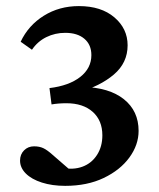

<svg xmlns="http://www.w3.org/2000/svg" viewBox="-20 -602 521 631"><path d="M237.3 -298.8 252 -316.4Q338.9 -314.5 387.2 -275.9Q435.5 -237.3 435.5 -171.9Q435.5 -126 405.3 -84.5Q375 -43 320.8 -17.1Q266.6 8.8 194.3 8.8Q151.4 8.8 117.7 -2Q84 -12.7 64.9 -31.7Q45.9 -50.8 45.9 -74.2Q45.9 -94.7 59.1 -107.9Q72.3 -121.1 91.8 -121.1Q109.4 -121.1 122.1 -115.2Q134.8 -109.4 153.3 -92.8L219.7 -35.2L183.6 -50.8Q220.7 -43 251 -54.2Q281.2 -65.4 298.8 -92.8Q316.4 -120.1 316.4 -157.2Q316.4 -206.1 284.7 -234.4Q252.9 -262.7 198.2 -262.7Q184.6 -262.7 172.4 -261.7Q160.2 -260.7 149.4 -258.8L142.6 -312.5Q207 -320.3 243.7 -349.1Q280.3 -377.9 280.3 -420.9Q280.3 -455.1 257.3 -474.6Q234.4 -494.1 194.3 -494.1Q161.1 -494.1 132.3 -480Q103.5 -465.8 85 -438.5L47.9 -464.8Q73.2 -518.6 124 -550.3Q174.8 -582 239.3 -582Q312.5 -582 356 -544.9Q399.4 -507.8 399.4 -453.1Q399.4 -395.5 354 -356.9Q308.6 -318.4 237.3 -298.8Z"/></svg>

Font: Crimson Pro ExtraLight SemiBold
Style: Regular
Weight: 600
Version: Version 1.002